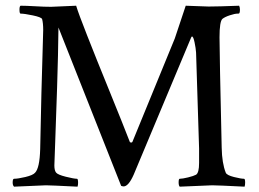

<svg xmlns="http://www.w3.org/2000/svg" viewBox="-20 -666 928 688"><path d="M163.1 -641.6Q163.1 -641.6 252.9 -645.5Q260.7 -619.1 292 -539.6Q323.2 -460 372.6 -338.9Q421.9 -217.8 445.3 -157.2Q446.3 -155.3 450.2 -155.3Q454.1 -155.3 455.1 -159.2L606.4 -528.3Q606.4 -528.3 645.5 -645.5Q658.2 -645.5 687.5 -644Q716.8 -642.6 727.5 -642.6Q760.7 -642.6 836.9 -645.5Q839.8 -639.6 839.8 -631.8Q839.8 -617.2 835 -617.2H832Q821.3 -617.2 803.7 -611.3Q786.1 -605.5 777.3 -598.6Q766.6 -589.8 766.6 -532.2Q766.6 -475.6 774.4 -136.7Q775.4 -81.1 789.1 -46.9Q793 -38.1 818.4 -31.7Q843.8 -25.4 854.5 -25.4Q858.4 -25.4 858.4 -11.7Q858.4 -2.9 856.4 2.9Q758.8 -2 740.2 -2Q736.3 -2 624 2.9Q620.1 -1 620.1 -12.7Q620.1 -25.4 624 -25.4Q633.8 -25.4 653.8 -30.3Q673.8 -35.2 682.6 -40Q693.4 -46.9 693.4 -82V-133.8L682.6 -477.5Q681.6 -493.2 677.2 -514.2Q672.9 -535.2 668 -535.2Q666 -535.2 663.1 -527.3L459 -40Q440.4 2 422.9 2Q419.9 2 414.1 0L189.5 -567.4Q188.5 -473.6 184.6 -353Q180.7 -232.4 177.7 -153.8Q174.8 -75.2 174.8 -73.2Q174.8 -55.7 180.7 -47.9Q186.5 -40 215.8 -32.7Q245.1 -25.4 255.9 -25.4Q259.8 -25.4 259.8 -10.7Q259.8 -2.9 257.8 2.9Q160.2 -2 144.5 -2Q142.6 -2 30.3 2.9Q25.4 -2 25.4 -11.7Q25.4 -25.4 30.3 -25.4Q43.9 -25.4 70.8 -31.7Q97.7 -38.1 105.5 -46.9Q122.1 -63.5 124 -131.8Q126 -233.4 128.4 -332Q130.9 -430.7 132.8 -486.8Q134.8 -543 134.8 -558.6Q134.8 -583 130.9 -597.7Q127.9 -604.5 97.7 -610.8Q67.4 -617.2 53.7 -617.2Q49.8 -617.2 49.8 -631.8Q49.8 -643.6 53.7 -645.5Q72.3 -645.5 105.5 -643.6Q138.7 -641.6 163.1 -641.6Z"/></svg>

Font: Crimson Text
Style: Regular
Weight: 400
Version: Version 0.13